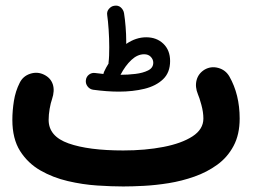

<svg xmlns="http://www.w3.org/2000/svg" viewBox="-20 -613 910 690"><path d="M288.6 -324.7Q290 -337.4 300 -345Q310.1 -352.5 322.3 -350.6Q337.4 -348.6 351.6 -347.2Q352.1 -350.6 353.5 -354Q360.8 -370.1 370.1 -384.8Q370.1 -387.2 370.1 -388.7Q371.6 -399.9 372.1 -413.6Q372.6 -427.2 372.6 -443.4Q372.6 -474.6 370.4 -506.6Q368.2 -538.6 365.2 -559.1Q363.3 -571.8 371.6 -581.3Q379.9 -590.8 390.6 -592.3Q404.8 -594.7 414.3 -586.2Q423.8 -577.6 425.8 -565.4Q429.2 -544.4 431.4 -516.8Q433.6 -489.3 433.6 -466.3Q433.6 -460.4 433.6 -455.1Q468.3 -479 505.4 -479Q543 -479 567.1 -455.8Q591.3 -432.6 591.3 -393.6Q591.3 -352.5 566.2 -328.4Q541 -304.2 499.3 -293.9Q457.5 -283.7 407.2 -283.7Q364.7 -283.7 314.5 -290.5Q302.2 -292.5 294.7 -302.5Q287.1 -312.5 288.6 -324.7ZM498 -418Q474.1 -418 452.1 -397.5Q430.2 -377 413.1 -344.2Q439.5 -344.2 466.6 -347.4Q493.7 -350.6 512.2 -359.9Q530.8 -369.1 530.8 -387.7Q530.8 -399.4 522 -408.7Q513.2 -418 498 -418ZM24.4 -182.1Q24.4 -215.3 30 -250.5Q35.6 -285.6 50.8 -315.4Q62.5 -339.4 88.4 -347.9Q114.3 -356.4 138.2 -344.7Q162.1 -333 169.7 -310.1Q177.2 -287.1 167 -256.8Q162.1 -243.2 158.4 -221.9Q154.8 -200.7 154.8 -182.1Q154.8 -123 226.3 -97.7Q297.9 -72.3 422.9 -72.3Q502 -72.3 567.4 -85Q632.8 -97.7 671.9 -123Q710.9 -148.4 710.9 -187Q710.9 -210 703.6 -236.6Q696.3 -263.2 691.4 -273.9Q680.2 -300.8 686.5 -325Q692.9 -349.1 715.3 -362.8Q738.3 -376 764.4 -368.9Q790.5 -361.8 804.2 -338.4Q841.3 -273.4 841.3 -187Q841.3 -129.4 819.3 -88.4Q797.4 -47.4 760.5 -20.8Q723.6 5.9 678.5 21.7Q633.3 37.6 586.2 45.2Q539.1 52.7 496.6 54.9Q454.1 57.1 422.9 57.1Q381.8 57.1 329.6 53.7Q277.3 50.3 223.9 37.8Q170.4 25.4 125.2 -0.5Q80.1 -26.4 52.2 -70.3Q24.4 -114.3 24.4 -182.1Z"/></svg>

Font: Mikhak-FD Bold
Style: Regular
Weight: 700
Designer: Amin Abedi
Version: Version 3.3